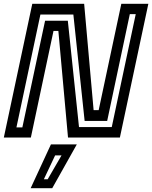

<svg xmlns="http://www.w3.org/2000/svg" viewBox="-32 -720 796 1005"><path d="M54 -53H85L204 -611.5H323L381.5 -55H553L678.5 -646H647.5L529 -87H411L352 -644H179.5ZM-12 0 137 -700H408.5L458 -143.5H484.5L603 -700H744.5L595.5 0H324L273.5 -558H248L129.5 0ZM128.5 265 234.5 36H370L241.5 265ZM197.5 218.5H217.5L290 93.5H256.5Z"/></svg>

Font: Tourney SemiBold
Style: Italic
Weight: 600
Italic angle: -12°
Version: Version 1.015